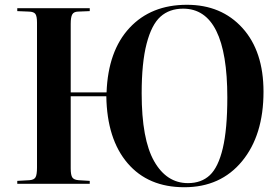

<svg xmlns="http://www.w3.org/2000/svg" viewBox="-20 -764 1161 798"><path d="M746.1 14.2Q595.7 14.2 510.3 -85.7Q424.8 -185.5 421.9 -363.8H273.9V-64Q273.9 -36.6 280.5 -26.6Q287.1 -16.6 306.2 -15.1L353 -12.2V0H51.8V-12.2L103 -15.1Q121.6 -16.6 127.7 -27.3Q133.8 -38.1 133.8 -67.9V-669.9Q133.8 -696.3 127.2 -705.8Q120.6 -715.3 100.1 -715.8L51.8 -717.8V-730H353V-717.8L304.2 -715.8Q286.6 -715.3 280.3 -704.1Q273.9 -692.9 273.9 -665V-379.9H422.9Q429.2 -552.7 518.6 -648.4Q607.9 -744.1 756.8 -744.1Q900.4 -744.1 987.8 -647.5Q1075.2 -550.8 1075.2 -382.8Q1075.2 -202.1 986.1 -94Q897 14.2 746.1 14.2ZM761.2 -2.9Q816.9 -2.9 852.1 -35.9Q887.2 -68.8 906 -147.9Q924.8 -227.1 924.8 -358.9Q924.8 -728 741.2 -728Q684.1 -728 647 -694.8Q609.9 -661.6 589.4 -582.5Q568.8 -503.4 568.8 -376Q568.8 -185.1 620.6 -94Q672.4 -2.9 761.2 -2.9Z"/></svg>

Font: Display Semibold
Style: Regular
Weight: 600
Designer: Latin by Veronika Burian and Jose Scaglione. Greek by Irene Vlachou. Cyrillic by Vera Evstafieva.
Foundry: TypeTogether
Version: Version 3.002